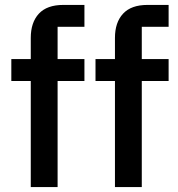

<svg xmlns="http://www.w3.org/2000/svg" viewBox="-20 -760 722 780"><path d="M26 -431V-520H105V-606Q105 -669 138 -704.5Q171 -740 237 -740H323V-651H214V-520H323V-431H214V0H105V-431ZM368 -431V-520H447V-606Q447 -669 480 -704.5Q513 -740 579 -740H665V-651H556V-520H665V-431H556V0H447V-431Z"/></svg>

Font: IBM Plex Sans KR Medium
Style: Regular
Weight: 500
Designer: Mike Abbink; Paul van der Laan; Pieter van Rosmalen; Wujin Sim; Chorong Kim; Dohee Lee;
Foundry: Sandoll Inc.
Version: Version 1.001